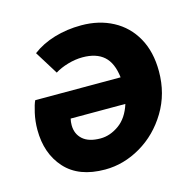

<svg xmlns="http://www.w3.org/2000/svg" viewBox="-89 -652 771 756"><g transform="rotate(-15 297.0 -273.5)"><path d="M32 -207Q32 -242 39.5 -275Q47 -308 54 -322H402Q395 -382 364 -409.5Q333 -437 277 -437Q248 -437 217 -428Q186 -419 164 -405L105 -500Q143 -529 194.5 -544.5Q246 -560 305 -560Q377 -560 433.5 -530Q490 -500 522 -443Q554 -386 554 -306Q554 -215 510 -142Q466 -69 396 -28Q326 13 250 13Q143 13 87.5 -48.5Q32 -110 32 -207ZM264 -110Q303 -110 339.5 -136Q376 -162 393 -216H170Q167 -203 167 -190Q167 -154 191.5 -132Q216 -110 264 -110Z"/></g></svg>

Font: Nebula Sans Bold
Style: Regular
Weight: 700
Italic angle: -9°
Designer: Paul D. Hunt for Adobe (as Source Sans)
Foundry: Nebula Entertainment & Broadcasting LLC
Version: Version 1.010